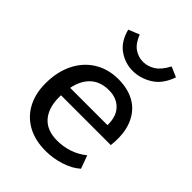

<svg xmlns="http://www.w3.org/2000/svg" viewBox="-217 -864 981 981"><g transform="rotate(45 273.0 -373.5)"><path d="M482 -57Q449 -27 396.5 -10Q344 7 290 7Q214 7 159 -23Q104 -53 74.5 -108Q45 -163 45 -237Q45 -320 76 -383Q107 -446 163.5 -481Q220 -516 294 -516Q365 -516 415.5 -486Q466 -456 490 -396Q514 -336 504 -250H133L137 -310H449L419 -290Q426 -364 392.5 -403Q359 -442 299 -442Q224 -442 184 -389.5Q144 -337 144 -237Q144 -159 182 -115.5Q220 -72 295 -72Q338 -72 379 -85.5Q420 -99 456 -128ZM315 -597Q260 -597 214 -629Q168 -661 150 -730L209 -754Q228 -706 257 -686.5Q286 -667 320 -667Q353 -667 383.5 -686Q414 -705 440 -754L495 -730Q470 -659 420 -628Q370 -597 315 -597Z"/></g></svg>

Font: Muli SemiBold
Style: Italic
Weight: 600
Italic angle: -4.541°
Designer: Vernon Adams
Foundry: Vernon Adams
Version: Version 2.100; ttfautohint (v1.8.1.43-b0c9)